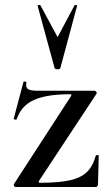

<svg xmlns="http://www.w3.org/2000/svg" viewBox="-20 -750 445 770"><path d="M265 -365Q269 -372 260 -372Q167 -372 116 -349Q65 -326 47 -272Q47 -270 43 -270Q40 -270 37 -271.5Q34 -273 35 -274L74 -421Q74 -423 79 -423Q82 -423 84.5 -421.5Q87 -420 86 -419Q85 -415 85 -408Q85 -395 96.5 -390.5Q108 -386 135 -386H359Q363 -386 366 -382Q369 -378 367 -374L136 -24Q133 -17 141 -17Q216 -17 260.5 -27Q305 -37 329 -60.5Q353 -84 364 -126Q365 -128 370.5 -128Q376 -128 376 -126L373 -11Q373 -7 370.5 -3.5Q368 0 364 0H43Q39 0 36.5 -4Q34 -8 36 -12ZM142 -729 211 -601 279 -729Q281 -731 285.5 -730Q290 -729 289 -726L222 -477Q220 -472 211 -472Q202 -472 199 -477L131 -726Q130 -729 135 -730Q140 -731 142 -729Z"/></svg>

Font: Cormorant Garamond SemiBold
Style: Regular
Weight: 600
Designer: Christian Thalmann (Catharsis Fonts)
Version: Version 3.000